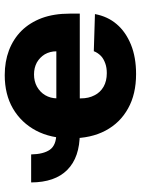

<svg xmlns="http://www.w3.org/2000/svg" viewBox="90 -683 603 823"><g transform="rotate(-90 391.5 -271.5)"><path d="M21 -439.5H141.1Q142.1 -386.7 161.1 -359.4Q180.7 -331.5 231.4 -331.5V-231Q128.4 -231 74.7 -284.7Q21.5 -337.4 21 -439.5ZM485.8 10.3Q399.4 10.3 338.4 -23.9Q276.4 -58.1 243.2 -120.6Q210 -182.6 210 -270.5Q210 -355.5 243.2 -418.5Q276.9 -481.9 337.9 -517.6Q398.4 -552.7 481 -552.7Q539.1 -552.7 586.9 -534.7Q635.7 -516.1 670.9 -481Q706.1 -445.3 725.6 -393.6Q744.6 -341.8 744.6 -273.9V-231H270.5V-331.5H583Q583 -358.4 570.3 -380.9Q557.1 -402.3 535.2 -415Q512.7 -427.2 483.9 -427.2Q454.6 -427.2 431.6 -414.6Q407.7 -400.9 395 -379.4Q381.8 -356.9 381.3 -328.6V-226.1Q381.3 -192.9 394.5 -168Q406.7 -143.1 431.6 -128.9Q455.6 -115.2 489.3 -115.2Q513.2 -115.2 530.8 -121.6Q551.3 -128.9 563 -140.1Q577.1 -153.8 583.5 -170.9L742.7 -166Q732.4 -111.3 699.7 -73.2Q667.5 -34.7 611.8 -11.7Q557.6 10.3 485.8 10.3Z"/></g></svg>

Font: My Font
Style: Regular
Weight: 500
Designer: Rasmus Andersson
Foundry: rsms
Version: Version 0.001